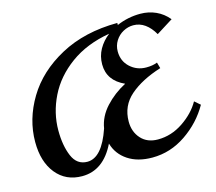

<svg xmlns="http://www.w3.org/2000/svg" viewBox="-104 -852 1114 992"><g transform="rotate(-15 453.0 -356.0)"><path d="M906 -188Q858 -103 774.5 -46Q691 11 594 11Q516 11 464 -23.5Q412 -58 395 -117Q333 10 219 10Q132 10 80.5 -53.5Q29 -117 29 -223Q29 -344 96 -455.5Q163 -567 292.5 -637Q422 -707 598 -708V-697Q658 -723 724 -723Q769 -723 807.5 -705.5Q846 -688 874 -654L785 -598Q764 -635 736 -655Q708 -675 674 -675Q646 -675 620 -661Q594 -647 578 -621.5Q562 -596 562 -565Q562 -513 598 -480Q634 -447 684 -447Q719 -447 743 -457L752 -425Q647 -392 585 -338Q523 -284 523 -200Q523 -145 556 -108.5Q589 -72 646 -72Q718 -72 781 -114.5Q844 -157 876 -214ZM556 -394Q467 -434 467 -521Q467 -565 487.5 -601.5Q508 -638 543 -665Q419 -644 332.5 -581Q246 -518 203 -430.5Q160 -343 160 -250Q160 -169 184 -112Q208 -55 264 -55Q342 -55 391 -199Q401 -261 447 -311Q493 -361 556 -394Z"/></g></svg>

Font: Amita
Style: Bold
Weight: 700
Designer: Eduardo Rodriguez Tunni, Modular Infotech, Brian J. Bonislawsky
Foundry: Eduardo Rodriguez Tunni, Modular Infotech, Brian J. Bonislawsky
Version: Version 1.003